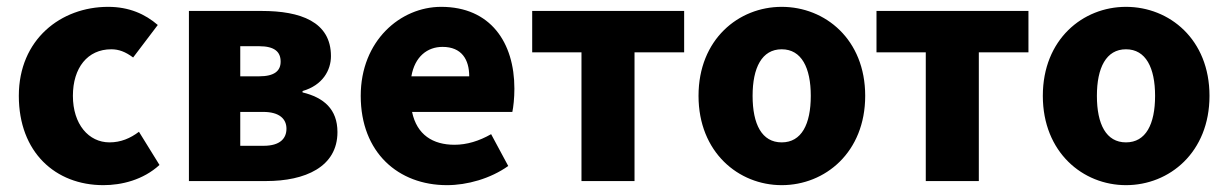

<svg xmlns="http://www.w3.org/2000/svg" viewBox="-20 -529 3589 561"><path d="M282 12C335 12 398 -3 446 -47L386 -144C361 -125 333 -113 300 -113C239 -113 193 -166 193 -249C193 -331 236 -385 305 -385C327 -385 346 -378 369 -361L441 -456C404 -488 357 -509 296 -509C158 -509 35 -414 35 -249C35 -84 142 12 282 12Z M532 0H758C871 0 966 -41 966 -143C966 -210 926 -244 864 -259V-263C923 -280 947 -324 947 -365C947 -466 857 -497 745 -497H532ZM682 -306V-394H737C783 -394 800 -377 800 -349C800 -322 782 -306 737 -306ZM682 -103V-202H749C797 -202 817 -181 817 -153C817 -125 799 -103 750 -103Z M1286 12C1345 12 1413 -7 1465 -44L1415 -137C1380 -117 1344 -106 1308 -106C1245 -106 1198 -135 1184 -202H1477C1480 -216 1483 -242 1483 -270C1483 -405 1413 -509 1269 -509C1150 -509 1034 -410 1034 -249C1034 -83 1144 12 1286 12ZM1182 -306C1192 -364 1229 -392 1273 -392C1329 -392 1351 -355 1351 -306Z M1679 0H1834V-376H1979V-497H1535V-376H1679Z M2264 12C2391 12 2508 -84 2508 -249C2508 -414 2391 -509 2264 -509C2138 -509 2021 -414 2021 -249C2021 -84 2138 12 2264 12ZM2264 -113C2206 -113 2179 -166 2179 -249C2179 -331 2206 -385 2264 -385C2322 -385 2349 -331 2349 -249C2349 -166 2322 -113 2264 -113Z M2685 0H2840V-376H2985V-497H2541V-376H2685Z M3270 12C3397 12 3514 -84 3514 -249C3514 -414 3397 -509 3270 -509C3144 -509 3027 -414 3027 -249C3027 -84 3144 12 3270 12ZM3270 -113C3212 -113 3185 -166 3185 -249C3185 -331 3212 -385 3270 -385C3328 -385 3355 -331 3355 -249C3355 -166 3328 -113 3270 -113Z"/></svg>

Font: DAIFUKU Sans
Style: Bold
Weight: 700
Designer: Original font ‘Source Han Sans JP’ : Paul D. Hunt
Foundry: Daifuku
Version: Version 1.000